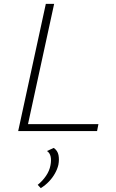

<svg xmlns="http://www.w3.org/2000/svg" viewBox="-20 -678 600 993"><path d="M74 0 217 -658H260L117 0ZM90 0 97 -36H489L482 0ZM191 295 175 278Q200 258 218 231.5Q236 205 241 177Q246 152 242 132.5Q238 113 223 103L258 87Q278 101 282.5 124Q287 147 282 174Q277 196 264.5 218.5Q252 241 233.5 260.5Q215 280 191 295Z"/></svg>

Font: Ysabeau Infant ExtraLight
Style: Italic
Weight: 250
Italic angle: -12°
Designer: Christian Thalmann (Catharsis Fonts)
Version: Version 2.001;gftools[0.9.30]; featfreeze: ss01,ss02,lnum